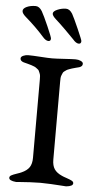

<svg xmlns="http://www.w3.org/2000/svg" viewBox="-57 -857 453 894"><g transform="rotate(5 169.5 -410.0)"><path d="M155 -794Q155 -805 175 -813.5Q195 -822 215 -822Q232 -822 245 -801Q255 -783 277 -733Q299 -683 299 -678Q299 -665 288 -665Q275 -665 260 -683Q249 -695 218.5 -725Q188 -755 173 -768Q155 -784 155 -794ZM103 -801Q114 -782 135.5 -733Q157 -684 157 -677Q157 -665 146 -665Q133 -665 118 -683Q81 -725 31 -768Q14 -783 14 -794Q14 -806 31.5 -814Q49 -822 73 -822Q90 -822 103 -801ZM280 -591Q293 -591 304 -586Q315 -581 315 -573Q315 -561 300 -556Q295 -555 282.5 -551.5Q270 -548 266.5 -547Q263 -546 253.5 -542.5Q244 -539 241.5 -537Q239 -535 233 -531Q227 -527 225.5 -523Q224 -519 221 -512.5Q218 -506 217.5 -498.5Q217 -491 217 -482V-117Q217 -89 228 -72.5Q239 -56 264 -45Q270 -42 286.5 -36.5Q303 -31 311 -26.5Q319 -22 319 -15Q319 -1 287 2Q285 2 264.5 0.5Q244 -1 215.5 -2.5Q187 -4 166 -4Q145 -4 118.5 -2.5Q92 -1 73.5 0.5Q55 2 53 2Q20 -1 20 -15Q20 -22 28 -26.5Q36 -31 52.5 -36.5Q69 -42 75 -45Q100 -56 111 -72.5Q122 -89 122 -117V-482Q122 -491 121.5 -498.5Q121 -506 118 -512.5Q115 -519 113.5 -523Q112 -527 106 -531Q100 -535 98 -537Q96 -539 86.5 -542.5Q77 -546 73.5 -547Q70 -548 57.5 -551.5Q45 -555 40 -556Q24 -561 24 -573Q24 -581 35 -586Q46 -591 59 -591Q79 -591 115.5 -588.5Q152 -586 170 -586Q188 -586 225.5 -588.5Q263 -591 280 -591Z"/></g></svg>

Font: EB Garamond 08
Style: Regular
Weight: 400
Version: Version 0.016 ; ttfautohint (v1.5)